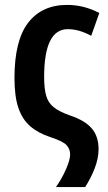

<svg xmlns="http://www.w3.org/2000/svg" viewBox="-20 -573 442 783"><path d="M254 -553Q322 -553 385 -520L352 -427Q328 -440 304.5 -447Q281 -454 256 -454Q160 -454 160 -259Q160 -211 168.5 -182Q177 -153 200 -135Q223 -117 266 -102Q326 -82 354 -49.5Q382 -17 382 35Q382 73 366 114Q350 155 327 190H208Q232 156 249 117.5Q266 79 266 57Q266 35 251.5 19Q237 3 185 -14Q136 -30 103.5 -58Q71 -86 55 -133Q39 -180 39 -255Q39 -408 95 -480.5Q151 -553 254 -553Z"/></svg>

Font: Avrile Sans Condensed SemiBold
Style: Regular
Weight: 600
Width: 3
Designer: Monotype Design Team
Foundry: Monotype Imaging Inc.
Version: Version 2.001;September 10, 2019;FontCreator 11.5.0.2425 64-